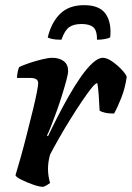

<svg xmlns="http://www.w3.org/2000/svg" viewBox="-20 -724 511 744"><path d="M147 0Q133 0 108.5 -8.5Q84 -17 63 -27.5Q42 -38 40 -45Q48 -71 60 -113.5Q72 -156 84.5 -206Q97 -256 109 -304Q117 -337 122.5 -365Q128 -393 128 -402Q128 -422 97 -422H46Q46 -433 48.5 -445Q51 -457 54 -464Q68 -471 93 -479.5Q118 -488 143 -494Q168 -500 182 -500Q210 -500 227 -487Q244 -474 244 -449Q244 -438 237 -412Q230 -386 220 -354Q210 -322 198.5 -290Q187 -258 177 -233Q167 -208 162 -199L166 -196Q182 -230 203 -271Q224 -312 247 -352.5Q270 -393 293.5 -426.5Q317 -460 339 -480Q361 -500 379 -500Q395 -500 416 -485Q437 -470 453 -452.5Q469 -435 471 -426Q465 -383 450.5 -346Q436 -309 422 -284Q400 -284 386 -287.5Q372 -291 366 -295Q365 -322 362.5 -355.5Q360 -389 357 -402Q350 -402 334 -382Q318 -362 296.5 -330Q275 -298 252 -261Q229 -224 208.5 -188Q188 -152 174 -125Q166 -97 166 -69Q166 -43 174 -15Q169 -11 161.5 -6.5Q154 -2 147 0ZM218 -570Q195 -570 182 -573Q169 -576 165 -579Q179 -637 213 -670.5Q247 -704 306 -704Q366 -704 389.5 -670Q413 -636 407 -579Q402 -576 387.5 -573Q373 -570 356 -570Q356 -607 341 -619Q326 -631 296 -631Q266 -631 248.5 -619Q231 -607 218 -570Z"/></svg>

Font: Texturina
Style: Bold Italic
Weight: 700
Italic angle: -11°
Designer: Guillermo Torres Carreño
Foundry: Omnibus-Type
Version: Version 1.002; ttfautohint (v1.8.3)